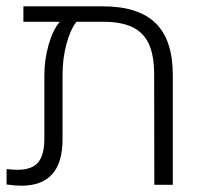

<svg xmlns="http://www.w3.org/2000/svg" viewBox="-20 -590 653 613"><path d="M531.7 -350.6V0H472.7L472.2 -352.1Q472.2 -412.1 455.6 -449Q439 -485.8 403.1 -503.2Q367.2 -520.5 309.1 -520.5H224.1Q204.1 -494.6 191.9 -448.5Q179.7 -402.3 179.7 -351.6V-145Q179.7 2.9 48.3 2.9Q27.3 2.9 1 -1V-50.3Q21.5 -47.9 35.6 -47.9Q82 -47.9 101.8 -71.5Q121.6 -95.2 121.6 -147.5V-348.6Q121.6 -398.9 135 -446.5Q148.4 -494.1 170.9 -520.5H54.7V-569.8H308.1Q421.9 -569.8 476.8 -516.1Q531.7 -462.4 531.7 -350.6Z"/></svg>

Font: Heebo Light
Style: Regular
Weight: 300
Designer: Oded Ezer
Foundry: Meir Sadan
Version: Version 2.001; ttfautohint (v1.5.14-ce02) -l 8 -r 50 -G 200 